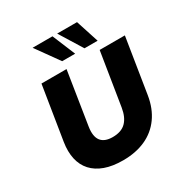

<svg xmlns="http://www.w3.org/2000/svg" viewBox="-212 -1105 1224 1280"><g transform="rotate(-30 400.5 -465.0)"><path d="M368 11Q287 11 229 -10Q171 -31 135 -70.5Q99 -110 86.5 -166.5Q74 -223 85 -293L151 -705H344L280 -299Q269 -228 295.5 -193Q322 -158 385 -158Q452 -158 487.5 -194Q523 -230 534 -299L599 -705H793L726 -284Q711 -189 663 -122.5Q615 -56 540 -22.5Q465 11 368 11ZM517 -765 408 -941H561L618 -765ZM345 -765 219 -941H372L445 -765Z"/></g></svg>

Font: Nunito Sans 6pt Black
Style: Italic
Weight: 900
Italic angle: -9°
Version: Version 3.101;gftools[0.9.27]